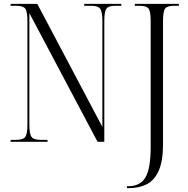

<svg xmlns="http://www.w3.org/2000/svg" viewBox="-20 -734 973 994"><path d="M637 240V230H644Q706 230 733 184.5Q760 139 760 27V-625Q760 -674 749.5 -689Q739 -704 704 -704H678V-714H906V-704H880Q845 -704 834.5 -689Q824 -674 824 -624V12Q824 99 802 149Q780 199 740.5 219.5Q701 240 648 240ZM35 0V-10H63Q100 -10 111 -25.5Q122 -41 122 -91V-624Q122 -674 111 -689Q100 -704 65 -704H35V-714H173L510 -77V-624Q510 -674 498.5 -689Q487 -704 452 -704H416V-714H608V-704H577Q541 -704 530.5 -688.5Q520 -673 520 -623V0H485L132 -666V-91Q132 -41 143 -25.5Q154 -10 190 -10H226V0Z"/></svg>

Font: Noto Serif Display Condensed Light
Style: Regular
Weight: 300
Width: 3
Designer: Monotype Design Team
Foundry: Monotype Imaging Inc.
Version: Version 2.009